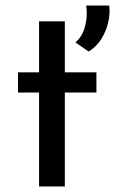

<svg xmlns="http://www.w3.org/2000/svg" viewBox="-20 -673 415 693"><path d="M121 -596H214V-412H328V-339H214V0H121V-339H45V-412H121ZM300 -487 252 -520Q277 -540 287 -578Q297 -616 291 -653H374Q378 -626 371 -594Q364 -562 346.5 -533.5Q329 -505 300 -487Z"/></svg>

Font: Josefin Sans Thin
Style: Regular
Weight: 400
Version: Version 2.000